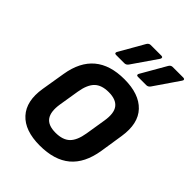

<svg xmlns="http://www.w3.org/2000/svg" viewBox="-208 -810 923 923"><g transform="rotate(45 253.0 -348.5)"><path d="M230.5 11Q128.6 11 80.5 -41.8Q32.3 -94.7 48.1 -191.8L68.3 -314.1Q99.3 -502.7 293.1 -502.7Q393.5 -502.7 442.7 -450.8Q492 -398.9 476.6 -300.1L458 -180.2Q442.3 -83.3 385.9 -36.1Q329.5 11 230.5 11ZM240.7 -86.2Q289.4 -86.2 314.5 -110.4Q339.5 -134.6 348.5 -189.7L365.3 -293.8Q374.9 -351.8 354.2 -378.6Q333.5 -405.5 283.7 -405.5Q235.4 -405.5 210.6 -381.1Q185.8 -356.7 176.8 -302.2L159.7 -196.9Q151.1 -141.5 170.5 -113.8Q190 -86.2 240.7 -86.2ZM329.9 -556.6Q323.9 -556.6 322.2 -560.9Q320.5 -565.1 323.9 -570.1L396.5 -696.4Q403.5 -708.2 415.3 -708.2H488Q494.7 -708.2 496.4 -703.6Q498.1 -699.1 493.7 -693.4L407.6 -567.8Q399.5 -556.6 387.9 -556.6ZM181.2 -556.6Q175.1 -556.6 173.4 -560.9Q171.8 -565.1 175.1 -570.1L247.3 -696.4Q254.4 -708.2 266.2 -708.2H339.2Q346 -708.2 347.3 -703.6Q348.7 -699.1 345 -693.4L258.4 -567.8Q250.4 -556.6 238.5 -556.6Z"/></g></svg>

Font: Sofia Sans Semi Condensed
Style: Italic
Weight: 400
Italic angle: -9°
Designer: Botio Nikoltchev, Ani Petrova
Foundry: lettersoup
Version: Version 4.101